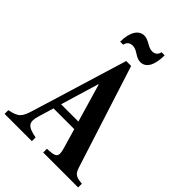

<svg xmlns="http://www.w3.org/2000/svg" viewBox="-288 -1070 1185 1185"><g transform="rotate(45 305.0 -477.0)"><path d="M350 -818C399.5 -818 426.5 -869.5 426.5 -954H399.5C394.5 -930 378.5 -916.5 354 -916.5C317.5 -916.5 291.5 -952 251.5 -952C205.5 -952 172.5 -904.5 172.5 -819.5H199.5C202.5 -842.5 219.5 -857.5 246 -857.5C284.5 -857.5 308 -818 350 -818ZM283.5 -761.5 94.5 -142C71 -65.5 60.5 -48.5 -16.5 -32.5V0H221.5V-32.5C139 -48 122.5 -69.5 143 -137.5L173 -237.5H354L391.5 -109C411.5 -41 392.5 -36 320.5 -32.5V0H625.5V-32.5C568.5 -37.5 555.5 -48 541 -92.5L326.5 -761.5ZM263 -538.5H266L339 -288.5H188Z"/></g></svg>

Font: Libre Caslon Condensed SemiBold
Style: Regular
Weight: 600
Designer: Pablo Impallari, Rodrigo Fuenzalida, Katja Schimmel, Ertekin Erdin
Foundry: Pablo Impallari, Rodrigo Fuenzalida
Version: Version 2.000;gftools[0.9.33]